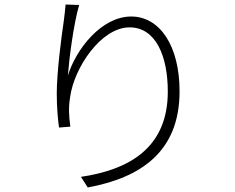

<svg xmlns="http://www.w3.org/2000/svg" viewBox="-20 -796 1040 849"><path d="M270 -776C268 -754 266 -731 262 -703C252 -636 231 -477 231 -383C231 -321 236 -268 241 -232L291 -236C284 -287 283 -324 290 -366C307 -496 427 -675 553 -675C669 -675 722 -548 722 -391C722 -139 547 -45 338 -14L368 33C601 -10 774 -124 774 -392C774 -593 687 -723 560 -723C428 -723 315 -577 280 -461C286 -538 305 -688 330 -774L270 -776Z"/></svg>

Font: Noto Sans CJK Light
Style: Regular
Weight: 300
Designer: Ryoko NISHIZUKA (kana & ideographs); Paul D. Hunt (Latin, Greek & Cyrillic); Wenlong ZHANG (bopomofo); Sandoll Communica
Foundry: Adobe Systems Incorporated
Version: Version 1.000;PS 1;hotconv 1.0.78;makeotf.lib2.5.61930